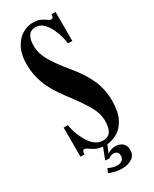

<svg xmlns="http://www.w3.org/2000/svg" viewBox="-222 -764 780 975"><g transform="rotate(-30 168.0 -276.5)"><path d="M185 158Q160.5 158 138.8 152Q117 146 109.5 142L119.5 118.5Q125 121.5 140.2 126.8Q155.5 132 171.5 132Q187.5 132 199 123.2Q210.5 114.5 210.5 98Q210.5 80.5 201.8 75Q193 69.5 182.5 69.5Q165 69.5 152.5 81L129 79L155 12.5Q128 10 111.5 1Q95 -8 84.5 -16Q74 -24 65.5 -24Q53.5 -24 53.5 0H30V-171H55Q56 -157 63.8 -131.2Q71.5 -105.5 86.2 -78.2Q101 -51 122.2 -32.2Q143.5 -13.5 170.5 -13.5Q202.5 -13.5 216 -34.8Q229.5 -56 229.5 -95.5Q229.5 -142 199.8 -191.2Q170 -240.5 125 -299Q67.5 -374 47.5 -430Q27.5 -486 27.5 -541Q27.5 -598.5 47 -636.2Q66.5 -674 96.8 -692.5Q127 -711 159.5 -711Q186.5 -711 203.8 -702.8Q221 -694.5 232 -686.2Q243 -678 251 -678Q257.5 -678 260.8 -682.8Q264 -687.5 264.5 -700H288V-530H263Q261.5 -546 254.8 -571.8Q248 -597.5 235.2 -623.5Q222.5 -649.5 203.8 -667Q185 -684.5 160.5 -684.5Q105.5 -684.5 105.5 -606Q105.5 -561.5 132.2 -515.5Q159 -469.5 209.5 -409Q259.5 -349.5 285.5 -292Q311.5 -234.5 311.5 -167Q311.5 -101.5 291.2 -62.8Q271 -24 240.8 -6.5Q210.5 11 180 13L161 58.5Q165.5 53.5 179.2 47.8Q193 42 210 42Q232 42 249.2 55Q266.5 68 266.5 97Q266.5 126.5 243 142.2Q219.5 158 185 158Z"/></g></svg>

Font: Imbue 50pt
Style: Bold
Weight: 700
Designer: Tyler Finck
Foundry: Etcetera Type Company
Version: Version 1.102; ttfautohint (v1.8.3)